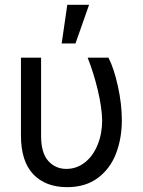

<svg xmlns="http://www.w3.org/2000/svg" viewBox="-20 -771 596 801"><path d="M151.4 -530.3V-204.1Q151.4 -132.8 181.4 -99.6Q211.4 -66.4 256.8 -66.4Q299.8 -66.4 334 -93.3Q368.2 -120.1 387.2 -166.7Q406.2 -213.4 406.2 -269.5Q404.8 -325.2 387.7 -396.2Q370.6 -467.3 345.7 -530.3H432.6Q455.6 -485.4 471.9 -411.1Q488.3 -336.9 488.3 -269.5Q488.3 -193.4 463.9 -130.1Q439.5 -66.9 388.2 -28.6Q336.9 9.8 259.8 9.8Q170.4 9.8 118.9 -43.9Q67.4 -97.7 67.4 -206.1V-530.3ZM260.7 -751H351.6L294.9 -589.8H237.3Z"/></svg>

Font: Pretendard
Style: Regular
Weight: 400
Designer: Base glyphs from Inter by Rasmus Andersson; Hangeul glyphs from Noto Sans CJK(Source Han Sans) by Jang Soo-young and Kan
Foundry: Kil Hyung-jin
Version: Version 1.309